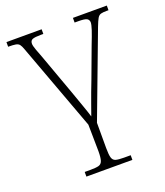

<svg xmlns="http://www.w3.org/2000/svg" viewBox="-142 -633 835 969"><g transform="rotate(-20 276.0 -148.0)"><path d="M154 240V215H186Q215 215 229.5 211Q244 207 249.5 191Q255 175 255 140L253 -3L80 -472Q74 -489 67.5 -497.5Q61 -506 47.5 -508.5Q34 -511 7 -511V-536H196V-511H183Q151 -511 138 -506Q125 -501 125 -484Q125 -473 133.5 -449.5Q142 -426 150 -406L230 -185Q245 -142 259 -103Q273 -64 281 -37Q288 -56 304 -101.5Q320 -147 345 -211L406 -375Q423 -418 432 -445Q441 -472 441 -485Q440 -499 429 -505Q418 -511 382 -511H364V-536H546V-511H536Q516 -511 505 -508Q494 -505 486.5 -492.5Q479 -480 468 -451L297 3V139Q297 175 302 191Q307 207 321.5 211Q336 215 365 215H401V240Z"/></g></svg>

Font: Noto Serif ExtraLight
Style: Regular
Weight: 200
Designer: Monotype Design Team
Foundry: Monotype Imaging Inc.
Version: Version 2.015; ttfautohint (v1.8.4.7-5d5b)